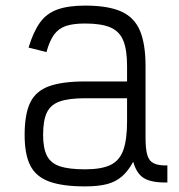

<svg xmlns="http://www.w3.org/2000/svg" viewBox="-20 -652 640 686"><path d="M284 14Q203 14 155.5 -3.5Q108 -21 88 -61Q68 -101 68 -170Q68 -244 88 -285.5Q108 -327 155.5 -344Q203 -361 284 -361H434V-416Q434 -474 420.5 -507Q407 -540 374.5 -554Q342 -568 284 -568Q241 -568 215 -559Q189 -550 173 -528Q157 -506 146 -466L82 -482Q99 -538 122.5 -571Q146 -604 185 -618Q224 -632 284 -632Q366 -632 413 -611Q460 -590 480 -542.5Q500 -495 500 -416V-160Q500 -119 506.5 -97.5Q513 -76 530.5 -68Q548 -60 578 -61V0Q522 1 495 -15Q468 -31 456 -74Q438 -41 415.5 -21.5Q393 -2 361.5 6Q330 14 284 14ZM284 -47Q342 -47 374.5 -62.5Q407 -78 420.5 -115.5Q434 -153 434 -219V-301H284Q226 -301 193.5 -289.5Q161 -278 147.5 -250Q134 -222 134 -170Q134 -123 147.5 -96Q161 -69 193.5 -58Q226 -47 284 -47Z"/></svg>

Font: Victor Mono Thin Light
Style: Regular
Weight: 300
Monospace: yes
Version: Version 1.561;gftools[0.9.30]